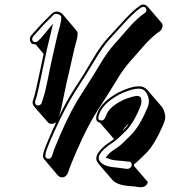

<svg xmlns="http://www.w3.org/2000/svg" viewBox="-20 -766 740 836"><path d="M116 -578C121 -574 128 -572 135 -573L170 -531C163 -499 156 -467 149 -433C140 -391 134 -362 130 -349L123 -327C121 -320 122 -314 125 -308C126 -307 126 -305 127 -304L188 -234C191 -230 195 -228 200 -227C207 -226 213 -227 220 -231C222 -232 223 -234 225 -235C219 -221 213 -208 206 -193C184 -144 172 -112 169 -100C166 -88 167 -79 171 -74L172 -73L232 -2C236 2 241 5 247 6C263 8 274 -3 280 -25C281 -31 292 -58 313 -107C345 -181 376 -241 406 -287C436 -333 463 -375 485 -412C507 -449 528 -478 547 -499C566 -520 586 -543 605 -565C624 -587 643 -605 662 -620L676 -630C682 -635 685 -641 687 -648C689 -655 688 -661 684 -666L623 -737C623 -738 622 -738 622 -738C618 -742 613 -745 607 -746C600 -747 594 -745 588 -740L574 -730C554 -714 530 -689 501 -657C487 -641 469 -622 448 -599C427 -576 406 -546 383 -507C360 -468 334 -425 303 -378C281 -344 258 -303 235 -255L240 -269C245 -284 251 -313 259 -354C267 -395 275 -428 281 -453C287 -478 292 -502 297 -524C302 -546 306 -565 311 -581C316 -597 318 -610 318 -621C318 -626 315 -630 312 -634L252 -705C249 -709 243 -712 237 -714C225 -718 214 -715 205 -706L179 -680C167 -668 157 -658 151 -651C145 -644 138 -636 130 -628L118 -614C113 -609 110 -603 110 -596C110 -590 112 -584 115 -580C116 -579 115 -579 116 -578ZM402 -269C397 -255 398 -244 403 -238C406 -235 409 -233 415 -232L476 -161H477C472 -157 468 -154 462 -150C450 -142 438 -134 429 -125C404 -102 395 -82 401 -66C403 -61 406 -57 409 -53L469 17C482 32 506 41 541 44C550 45 559 45 565 46C571 47 579 48 588 49C597 50 606 48 612 44C618 40 622 34 624 27L563 -44C564 -47 564 -49 564 -51C574 -58 590 -73 612 -95C639 -120 665 -163 691 -224C698 -240 701 -253 699 -265C696 -281 691 -294 683 -303L622 -374C619 -377 616 -380 613 -382C594 -397 556 -392 499 -365C446 -337 414 -305 402 -269ZM542 -228C534 -217 526 -208 518 -200L514 -196C519 -207 528 -218 542 -228ZM411 -267C422 -299 451 -329 502 -356C558 -382 591 -385 606 -374C617 -366 624 -353 628 -333C629 -324 628 -311 622 -297C597 -237 570 -196 545 -173C522 -150 507 -135 498 -129C488 -122 480 -116 472 -111C463 -105 456 -99 449 -91L440 -80L451 -76C462 -71 476 -68 491 -67C505 -66 518 -65 533 -63L543 -62C547 -62 550 -60 552 -56C554 -52 554 -49 553 -44C552 -40 550 -37 546 -34C542 -32 538 -30 530 -31C521 -32 513 -33 507 -34C500 -35 492 -36 483 -37C440 -40 418 -53 411 -71C407 -81 411 -96 435 -118C444 -126 454 -134 466 -142C479 -150 490 -159 499 -168C507 -176 515 -184 525 -193C549 -216 571 -252 591 -302C596 -313 597 -327 594 -339V-341L592 -342C584 -352 569 -348 554 -344C538 -339 524 -335 513 -329C475 -310 450 -288 442 -263C434 -242 427 -240 418 -242C408 -244 405 -248 411 -267ZM189 -75C184 -75 182 -77 179 -81C177 -83 177 -89 179 -100C181 -110 193 -141 215 -190C249 -266 281 -326 311 -373C342 -421 369 -464 392 -503C415 -541 435 -571 455 -593C476 -616 494 -635 508 -651C536 -683 561 -707 580 -723C584 -726 589 -729 593 -732C597 -735 601 -736 605 -736C610 -736 612 -734 615 -730C617 -727 618 -723 617 -719C616 -714 614 -712 610 -709L596 -699C576 -683 557 -664 537 -641C518 -619 499 -597 480 -576C460 -554 438 -524 416 -487C394 -450 368 -408 338 -362C307 -315 275 -255 243 -181C222 -132 212 -106 210 -97C204 -77 198 -74 189 -75ZM124 -586C121 -589 120 -591 120 -596C120 -600 122 -604 125 -607V-608L138 -622C147 -631 152 -638 159 -646C165 -653 173 -662 185 -673C197 -684 206 -694 211 -700C217 -706 223 -707 233 -704C243 -701 247 -696 247 -690C247 -681 245 -669 241 -653C236 -636 231 -617 226 -595C221 -573 216 -550 210 -525C204 -499 197 -466 189 -425C181 -384 174 -356 169 -342L162 -320C161 -315 159 -312 155 -310C150 -307 147 -306 143 -307C139 -308 136 -310 134 -314C132 -318 132 -321 133 -325L140 -347C144 -361 150 -389 159 -432C168 -474 176 -515 185 -554C194 -593 200 -616 202 -625L211 -663L185 -632C183 -630 180 -626 177 -622C174 -619 168 -611 159 -601L146 -588C143 -585 140 -583 135 -583C130 -583 127 -583 124 -586Z"/></svg>

Font: AppleStorm
Style: ShdRgIta
Weight: 400
Foundry: Cannot Into Space Fonts
Version: Version 1.01